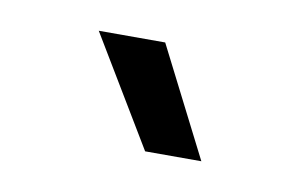

<svg xmlns="http://www.w3.org/2000/svg" viewBox="-32 -732 347 222"><g transform="rotate(10 141.5 -621.0)"><path d="M147 -557 70 -685H148L213 -557Z"/></g></svg>

Font: Akshar Light
Style: Regular
Weight: 300
Designer: Tall Chai
Foundry: Tall Chai
Version: Version 1.100